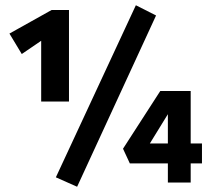

<svg xmlns="http://www.w3.org/2000/svg" viewBox="-20 -696 805 732"><path d="M137 -309V-585L208 -589L63 -490L16 -568L177 -658H243V-309ZM274 16 193 -20 498 -676 575 -637ZM449 -129 591 -349H707V0H620V-327L659 -324L531 -116L486 -149H750V-73H475Z"/></svg>

Font: Ysabeau SC ExtraBold
Style: Regular
Weight: 800
Designer: Christian Thalmann (Catharsis Fonts)
Version: Version 2.001;gftools[0.9.30]; featfreeze: smcp